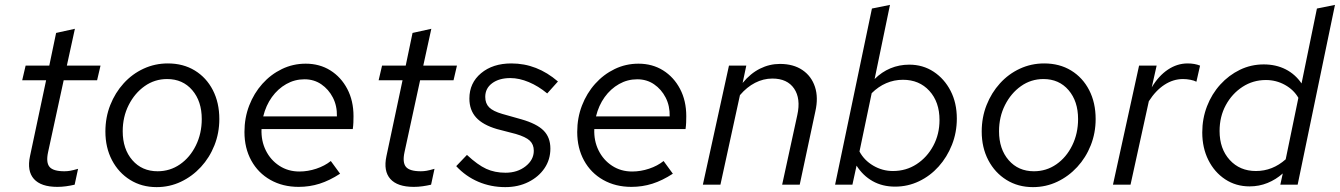

<svg xmlns="http://www.w3.org/2000/svg" viewBox="-20 -757 5492 787"><path d="M215 9Q148 9 119 -23.5Q90 -56 103 -117L169 -428H71L85 -488H182L210 -622L287 -639L254 -488H392L378 -428H241L177 -133Q168 -91 183 -73Q198 -55 244 -55Q256 -55 267.5 -57Q279 -59 300 -65L286 0Q269 4 251 6.5Q233 9 215 9Z M622 10Q561 10 513.5 -19.5Q466 -49 439 -100.5Q412 -152 412 -218Q412 -276 432 -326.5Q452 -377 487 -415.5Q522 -454 568.5 -475.5Q615 -497 668 -497Q731 -497 778.5 -468Q826 -439 852.5 -387.5Q879 -336 879 -269Q879 -212 859 -161.5Q839 -111 803.5 -72.5Q768 -34 721.5 -12Q675 10 622 10ZM626 -55Q677 -55 718 -83.5Q759 -112 783 -161Q807 -210 807 -269Q807 -342 768 -387.5Q729 -433 665 -433Q614 -433 573 -404Q532 -375 507.5 -326.5Q483 -278 483 -219Q483 -146 522.5 -100.5Q562 -55 626 -55Z M1204 9Q1139 9 1088.5 -19.5Q1038 -48 1010 -99Q982 -150 982 -216Q982 -274 1001.5 -324.5Q1021 -375 1055.5 -413.5Q1090 -452 1135.5 -474Q1181 -496 1233 -496Q1290 -496 1334 -468.5Q1378 -441 1403.5 -392.5Q1429 -344 1429 -281Q1429 -268 1428.5 -255Q1428 -242 1426 -228H1052Q1050 -180 1069.5 -140.5Q1089 -101 1125 -77.5Q1161 -54 1207 -54Q1242 -54 1276.5 -65.5Q1311 -77 1336 -97L1374 -45Q1331 -17 1290 -4Q1249 9 1204 9ZM1059 -280H1361Q1362 -323 1344.5 -357Q1327 -391 1297 -411.5Q1267 -432 1228 -432Q1188 -432 1153.5 -412.5Q1119 -393 1094.5 -359Q1070 -325 1059 -280Z M1676 9Q1609 9 1580 -23.5Q1551 -56 1564 -117L1630 -428H1532L1546 -488H1643L1671 -622L1748 -639L1715 -488H1853L1839 -428H1702L1638 -133Q1629 -91 1644 -73Q1659 -55 1705 -55Q1717 -55 1728.5 -57Q1740 -59 1761 -65L1747 0Q1730 4 1712 6.5Q1694 9 1676 9Z M2051 10Q1992 10 1940.5 -12Q1889 -34 1850 -76L1894 -122Q1938 -81 1973 -65Q2008 -49 2052 -49Q2101 -49 2134.5 -75.5Q2168 -102 2168 -139Q2168 -165 2151.5 -180.5Q2135 -196 2094 -208L2017 -228Q1959 -245 1931.5 -275.5Q1904 -306 1904 -353Q1904 -417 1952 -457Q2000 -497 2076 -497Q2129 -497 2176.5 -478.5Q2224 -460 2267 -423L2223 -374Q2187 -404 2147.5 -420.5Q2108 -437 2072 -437Q2026 -437 1997.5 -416Q1969 -395 1969 -360Q1969 -333 1985 -317Q2001 -301 2039 -290L2117 -268Q2180 -250 2208 -222Q2236 -194 2236 -148Q2236 -103 2212 -67.5Q2188 -32 2146 -11Q2104 10 2051 10Z M2568 9Q2503 9 2452.5 -19.5Q2402 -48 2374 -99Q2346 -150 2346 -216Q2346 -274 2365.5 -324.5Q2385 -375 2419.5 -413.5Q2454 -452 2499.5 -474Q2545 -496 2597 -496Q2654 -496 2698 -468.5Q2742 -441 2767.5 -392.5Q2793 -344 2793 -281Q2793 -268 2792.5 -255Q2792 -242 2790 -228H2416Q2414 -180 2433.5 -140.5Q2453 -101 2489 -77.5Q2525 -54 2571 -54Q2606 -54 2640.5 -65.5Q2675 -77 2700 -97L2738 -45Q2695 -17 2654 -4Q2613 9 2568 9ZM2423 -280H2725Q2726 -323 2708.5 -357Q2691 -391 2661 -411.5Q2631 -432 2592 -432Q2552 -432 2517.5 -412.5Q2483 -393 2458.5 -359Q2434 -325 2423 -280Z M2861 0 2968 -488H3039L3024 -417Q3056 -456 3095 -475.5Q3134 -495 3177 -495Q3232 -495 3269 -470Q3306 -445 3320.5 -401Q3335 -357 3322 -300L3258 0H3186L3248 -285Q3263 -353 3235 -394Q3207 -435 3146 -435Q3109 -435 3075 -417.5Q3041 -400 3013 -367L2933 0Z M3649 8Q3597 8 3557 -14.5Q3517 -37 3491 -78L3474 0H3403L3554 -722L3628 -737L3565 -433Q3594 -462 3630 -477Q3666 -492 3707 -492Q3763 -492 3807 -463Q3851 -434 3876.5 -384.5Q3902 -335 3902 -271Q3902 -214 3882 -163.5Q3862 -113 3827.5 -74.5Q3793 -36 3747 -14Q3701 8 3649 8ZM3640 -56Q3694 -56 3737 -84Q3780 -112 3805.5 -159.5Q3831 -207 3831 -265Q3831 -339 3789.5 -384.5Q3748 -430 3681 -430Q3645 -430 3612.5 -416Q3580 -402 3553 -375L3503 -136Q3522 -100 3559.5 -78Q3597 -56 3640 -56Z M4214 10Q4153 10 4105.5 -19.5Q4058 -49 4031 -100.5Q4004 -152 4004 -218Q4004 -276 4024 -326.5Q4044 -377 4079 -415.5Q4114 -454 4160.5 -475.5Q4207 -497 4260 -497Q4323 -497 4370.5 -468Q4418 -439 4444.5 -387.5Q4471 -336 4471 -269Q4471 -212 4451 -161.5Q4431 -111 4395.5 -72.5Q4360 -34 4313.5 -12Q4267 10 4214 10ZM4218 -55Q4269 -55 4310 -83.5Q4351 -112 4375 -161Q4399 -210 4399 -269Q4399 -342 4360 -387.5Q4321 -433 4257 -433Q4206 -433 4165 -404Q4124 -375 4099.5 -326.5Q4075 -278 4075 -219Q4075 -146 4114.5 -100.5Q4154 -55 4218 -55Z M4542 0 4649 -488H4721L4701 -399Q4729 -446 4767 -471.5Q4805 -497 4848 -497Q4877 -497 4899 -488L4884 -422Q4875 -427 4859.5 -430Q4844 -433 4829 -433Q4789 -433 4753 -409.5Q4717 -386 4689 -342L4614 0Z M5102 7Q5046 7 5002 -22Q4958 -51 4933 -101Q4908 -151 4908 -214Q4908 -271 4927.5 -321.5Q4947 -372 4982 -410.5Q5017 -449 5062.5 -471Q5108 -493 5160 -493Q5210 -493 5249.5 -473Q5289 -453 5315 -415L5378 -722L5452 -737L5299 0H5228L5238 -46Q5210 -21 5175.5 -7Q5141 7 5102 7ZM5128 -56Q5196 -56 5250 -104L5302 -356Q5283 -389 5247 -409Q5211 -429 5169 -429Q5116 -429 5073 -401Q5030 -373 5004.5 -326Q4979 -279 4979 -220Q4979 -147 5020.5 -101.5Q5062 -56 5128 -56Z"/></svg>

Font: Red Hat Text VF
Style: Italic
Weight: 300
Italic angle: -12°
Designer: Pentagram, MCKL
Foundry: Pentagram, MCKL
Version: Version 1.023